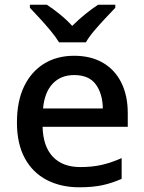

<svg xmlns="http://www.w3.org/2000/svg" viewBox="-20 -786 612 816"><path d="M295 -549Q366 -549 417 -519.5Q468 -490 495.5 -435Q523 -380 523 -305V-247H161Q163 -164 204.5 -120Q246 -76 321 -76Q373 -76 413.5 -85.5Q454 -95 497 -114V-26Q457 -8 415.5 1Q374 10 317 10Q239 10 179 -21Q119 -52 85.5 -113.5Q52 -175 52 -265Q52 -356 82.5 -419Q113 -482 167.5 -515.5Q222 -549 295 -549ZM295 -467Q238 -467 203.5 -430Q169 -393 163 -325H417Q416 -388 387 -427.5Q358 -467 295 -467ZM231 -606Q217 -629 195 -655.5Q173 -682 149 -708Q125 -734 107 -753V-766H179Q205 -749 233.5 -726Q262 -703 287 -676Q314 -703 342.5 -726Q371 -749 397 -766H470V-753Q452 -734 427.5 -708Q403 -682 380.5 -655.5Q358 -629 345 -606Z"/></svg>

Font: Noto Sans Cham Medium
Style: Regular
Weight: 500
Version: Version 2.002